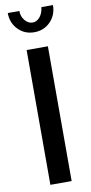

<svg xmlns="http://www.w3.org/2000/svg" viewBox="-101 -956 473 996"><g transform="rotate(-10 136.0 -458.0)"><path d="M192 0H80V-710H192ZM136 -845Q158 -845 174.5 -865Q191 -885 194 -916H255Q255 -864 221 -829Q187 -794 136 -794Q85 -794 51 -829Q17 -864 17 -916H78Q78 -887 95.5 -866Q113 -845 136 -845Z"/></g></svg>

Font: Raleway
Style: Regular
Weight: 600
Designer: Matt McInerney, Pablo Impallari, Rodrigo Fuenzalida
Foundry: Matt McInerney, Pablo Impallari, Rodrigo Fuenzalida
Version: Version 1.000;PS 001.001;hotconv 1.0.56; ttfautohint (v1.5)